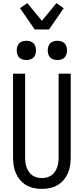

<svg xmlns="http://www.w3.org/2000/svg" viewBox="-20 -1210 540 1238"><path d="M250 8Q224 8 198 2.5Q172 -3 149.5 -16Q127 -29 110 -49Q93 -69 82.5 -93Q72 -117 68 -143Q64 -169 64 -195V-735H142V-195Q142 -179 144 -162.5Q146 -146 151.5 -131Q157 -116 166 -102.5Q175 -89 188.5 -79.5Q202 -70 218 -66Q234 -62 250 -62Q266 -62 282 -66Q298 -70 311.5 -79.5Q325 -89 334 -102.5Q343 -116 348.5 -131Q354 -146 356 -162.5Q358 -179 358 -195V-735H436V-195Q436 -169 432 -143Q428 -117 417.5 -93Q407 -69 390 -49Q373 -29 350.5 -16Q328 -3 302 2.5Q276 8 250 8ZM350 -823Q338 -823 325.5 -826.5Q313 -830 304 -839Q295 -848 291.5 -860.5Q288 -873 288 -885Q288 -897 291.5 -909.5Q295 -922 304 -931Q313 -940 325.5 -943.5Q338 -947 350 -947Q362 -947 374.5 -943.5Q387 -940 396 -931Q405 -922 408.5 -909.5Q412 -897 412 -885Q412 -873 408.5 -860.5Q405 -848 396 -839Q387 -830 374.5 -826.5Q362 -823 350 -823ZM150 -823Q138 -823 125.5 -826.5Q113 -830 104 -839Q95 -848 91.5 -860.5Q88 -873 88 -885Q88 -897 91.5 -909.5Q95 -922 104 -931Q113 -940 125.5 -943.5Q138 -947 150 -947Q162 -947 174.5 -943.5Q187 -940 196 -931Q205 -922 208.5 -909.5Q212 -897 212 -885Q212 -873 208.5 -860.5Q205 -848 196 -839Q187 -830 174.5 -826.5Q162 -823 150 -823ZM204 -1020 109 -1157 156 -1190 250 -1076 344 -1190 391 -1157 296 -1020Z"/></svg>

Font: Iosevka srxl
Style: Regular
Weight: 400
Monospace: yes
Designer: Belleve Invis
Foundry: Belleve Invis
Version: Version 33.0.1; ttfautohint (v1.8.3)